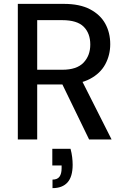

<svg xmlns="http://www.w3.org/2000/svg" viewBox="-20 -720 644 991"><path d="M72 0V-700H309Q392 -700 445 -672Q498 -644 523.5 -597.5Q549 -551 549 -492Q549 -436 523.5 -388.5Q498 -341 444 -312.5Q390 -284 306 -284H172V0ZM440 0 289 -311H399L556 0ZM172 -360H302Q376 -360 411 -396.5Q446 -433 446 -490Q446 -548 412 -582Q378 -616 301 -616H172ZM251 251V207Q276 207 287 192Q298 177 298 148V134H250V48H344Q350 70 352.5 91Q355 112 355 130Q355 192 328.5 221.5Q302 251 251 251Z"/></svg>

Font: DM Sans 24pt Medium
Style: Regular
Weight: 500
Designer: Colophon Foundry, Jonny Pinhorn
Foundry: Colophon Foundry
Version: Version 4.004;gftools[0.9.30]